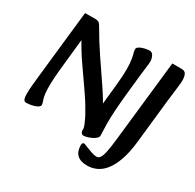

<svg xmlns="http://www.w3.org/2000/svg" viewBox="-182 -896 1288 1267"><g transform="rotate(30 462.0 -263.0)"><path d="M76 12Q60 12 55 -3Q50 -18 50 -39Q50 -74 54 -113.5Q58 -153 62 -191L117 -695L190 -696Q208 -696 218.5 -691.5Q229 -687 242 -664Q290 -580 346 -497.5Q402 -415 453 -340Q504 -265 537 -203L511 -172L533 -387Q541 -464 540.5 -511Q540 -558 535.5 -584.5Q531 -611 526.5 -626Q522 -641 522 -654Q522 -664 532 -671.5Q542 -679 557 -684Q572 -689 586.5 -691.5Q601 -694 611 -694Q630 -694 640 -674Q650 -654 650 -634Q650 -617 646.5 -595Q643 -573 638 -524L624 -392Q614 -298 610.5 -238.5Q607 -179 607 -144Q607 -109 608.5 -87Q610 -65 610 -46Q610 -35 599 -24.5Q588 -14 571 -6Q554 2 538 6.5Q522 11 511 11Q502 11 495 2Q488 -7 489 -23Q490 -36 481.5 -56.5Q473 -77 462 -99Q451 -121 441 -137Q409 -195 361.5 -262Q314 -329 264 -402Q214 -475 174 -550L188 -552L161 -293Q154 -224 153 -179.5Q152 -135 155 -109Q158 -83 162 -69Q166 -55 169.5 -46.5Q173 -38 173 -28Q173 -17 161.5 -9.5Q150 -2 133.5 3Q117 8 101 10Q85 12 76 12ZM631 170Q579 170 553.5 145Q528 120 528 72Q528 62 532.5 57.5Q537 53 541 53Q546 53 551.5 55.5Q557 58 570 63Q594 73 616.5 80.5Q639 88 656 88Q671 88 681.5 73Q692 58 699.5 21.5Q707 -15 714 -78L782 -695H852Q880 -695 888 -675.5Q896 -656 896 -629Q896 -611 891 -574Q886 -537 878 -466L842 -134Q833 -49 812.5 9.5Q792 68 764 103.5Q736 139 702 154.5Q668 170 631 170Z"/></g></svg>

Font: Alkatra
Style: Regular
Weight: 400
Designer: Suman Bhandary
Version: Version 1.100;gftools[0.9.22]